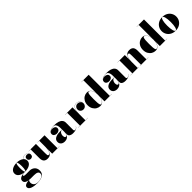

<svg xmlns="http://www.w3.org/2000/svg" viewBox="449 -2644 4798 4798"><g transform="rotate(-45 2848.0 -245.0)"><path d="M268 260Q221 260 175.5 253.8Q130 247.5 92.8 234Q55.5 220.5 33.2 198.2Q11 176 11 144.5Q11 116 31.5 98.2Q52 80.5 81.2 71Q110.5 61.5 139.2 58Q168 54.5 185 54.5H188Q177 60.5 166.5 80.5Q156 100.5 156 128.5Q156 162.5 171.8 191Q187.5 219.5 220.5 236.5Q253.5 253.5 306 253.5Q334 253.5 366.8 248Q399.5 242.5 429.2 230Q459 217.5 478.2 195.8Q497.5 174 497.5 141.5Q497.5 105 475.2 87.5Q453 70 420 64.5Q387 59 354.5 59Q344 59 320 59Q296 59 271.8 59Q247.5 59 236.5 59Q150.5 59 96.8 33.5Q43 8 43 -49.5Q43 -85 63.8 -107Q84.5 -129 118 -141.2Q151.5 -153.5 190 -158.2Q228.5 -163 264 -163V-160.5Q251.5 -160.5 233 -159Q214.5 -157.5 195.8 -153.8Q177 -150 164.5 -143.2Q152 -136.5 152 -126Q152 -111.5 173.8 -105.5Q195.5 -99.5 236.5 -99.5Q254 -99.5 277 -99.8Q300 -100 322 -100.2Q344 -100.5 358 -100.5Q386 -100.5 417.5 -91Q449 -81.5 476.8 -60.2Q504.5 -39 522 -4Q539.5 31 539.5 82Q539.5 132 518.8 166.2Q498 200.5 460.8 221Q423.5 241.5 374.2 250.8Q325 260 268 260ZM264.5 -160Q225 -160 184.5 -168.8Q144 -177.5 110.2 -196Q76.5 -214.5 56 -244Q35.5 -273.5 35.5 -315Q35.5 -356.5 56 -385.8Q76.5 -415 110.2 -433.5Q144 -452 184.5 -460.8Q225 -469.5 264.5 -469.5Q304.5 -469.5 344.8 -460.8Q385 -452 418.8 -433.5Q452.5 -415 473 -385.8Q493.5 -356.5 493.5 -315Q493.5 -273.5 473 -244Q452.5 -214.5 418.8 -196Q385 -177.5 344.8 -168.8Q304.5 -160 264.5 -160ZM264.5 -163.5Q276.5 -163.5 284 -185Q291.5 -206.5 295 -241Q298.5 -275.5 298.5 -315Q298.5 -359.5 295 -393.5Q291.5 -427.5 284 -446.8Q276.5 -466 264.5 -466Q252.5 -466 245 -446.8Q237.5 -427.5 234 -393.5Q230.5 -359.5 230.5 -315Q230.5 -275.5 233 -241Q235.5 -206.5 242.8 -185Q250 -163.5 264.5 -163.5ZM586.5 -284.5Q556.5 -284.5 533.8 -304.2Q511 -324 511 -360Q511 -396.5 534 -414Q557 -431.5 586.5 -431.5Q612 -431.5 637.8 -414Q663.5 -396.5 663.5 -364.5H660.5Q660.5 -401.5 630.2 -431.5Q600 -461.5 546 -461.5Q522 -461.5 496.8 -451Q471.5 -440.5 451.2 -416.8Q431 -393 421 -353L419 -354.5Q429 -396.5 449.5 -420.8Q470 -445 495.5 -455Q521 -465 546 -465Q585.5 -465 611.8 -450Q638 -435 651.2 -411.8Q664.5 -388.5 664.5 -364.5Q664.5 -321.5 640.5 -303Q616.5 -284.5 586.5 -284.5Z M892 10Q838.5 10 807.5 -9.8Q776.5 -29.5 763 -63.5Q749.5 -97.5 749.5 -141V-456.5H679.5V-460H939.5V-133.5Q939.5 -91.5 942.8 -71.5Q946 -51.5 953.8 -45.5Q961.5 -39.5 975.5 -39.5Q996.5 -39.5 1011.2 -57.2Q1026 -75 1035.8 -104Q1045.5 -133 1050 -168Q1054.5 -203 1054.5 -237H1058Q1058 -198.5 1052 -155.5Q1046 -112.5 1028.8 -75Q1011.5 -37.5 978.5 -13.8Q945.5 10 892 10ZM1054.5 0V-456.5H994.5V-460H1244.5V-3.5H1314.5V0Z M1792.5 10Q1751.5 10 1720.8 -0.2Q1690 -10.5 1672.8 -30.5Q1655.5 -50.5 1655.5 -80V-304.5Q1655.5 -340.5 1647.8 -377Q1640 -413.5 1618.8 -437.8Q1597.5 -462 1557.5 -462Q1537 -462 1509 -457.2Q1481 -452.5 1454.5 -440.5Q1428 -428.5 1410.8 -408Q1393.5 -387.5 1393.5 -356H1390.5Q1390.5 -393 1421 -417Q1451.5 -441 1494 -441Q1538 -441 1569.5 -419.8Q1601 -398.5 1601 -358Q1601 -317 1569 -294Q1537 -271 1494 -271Q1448.5 -271 1419 -294.5Q1389.5 -318 1389.5 -356Q1389.5 -388.5 1407.2 -410.2Q1425 -432 1454.2 -444.8Q1483.5 -457.5 1518.5 -462.8Q1553.5 -468 1587.5 -468Q1671.5 -468 1729 -449.2Q1786.5 -430.5 1816 -394Q1845.5 -357.5 1845.5 -304.5V-48Q1845.5 -33 1855 -22.8Q1864.5 -12.5 1882.5 -12.5Q1894 -12.5 1915.8 -23Q1937.5 -33.5 1952.5 -63.5L1955.5 -63Q1938.5 -25 1894.8 -7.5Q1851 10 1792.5 10ZM1497 10Q1432 10 1393.2 -23.2Q1354.5 -56.5 1354.5 -113.5Q1354.5 -180.5 1413.2 -216.5Q1472 -252.5 1578.5 -252.5H1702V-249H1647Q1615.5 -249 1595.5 -229.5Q1575.5 -210 1566 -183Q1556.5 -156 1556.5 -133.5Q1556.5 -111 1560.8 -93.8Q1565 -76.5 1575 -66.8Q1585 -57 1601 -57Q1616.5 -57 1628.8 -71Q1641 -85 1648.2 -112.5Q1655.5 -140 1655.5 -180.5H1658.5Q1658.5 -118.5 1639.2 -76Q1620 -33.5 1584 -11.8Q1548 10 1497 10Z M2229 -217.5Q2229 -274 2236 -320.2Q2243 -366.5 2259.5 -400Q2276 -433.5 2303.8 -451.8Q2331.5 -470 2373.5 -470Q2414 -470 2442 -450.5Q2470 -431 2484.2 -401Q2498.5 -371 2498.5 -339Q2498.5 -295 2468.2 -261.5Q2438 -228 2390.5 -228Q2343.5 -228 2312.8 -258.8Q2282 -289.5 2282 -330.5Q2282 -375 2310.8 -406.8Q2339.5 -438.5 2389 -438.5Q2421 -438.5 2445.5 -424Q2470 -409.5 2483.8 -386.8Q2497.5 -364 2497.5 -339H2495Q2495 -369.5 2481 -399Q2467 -428.5 2440 -447.5Q2413 -466.5 2373.5 -466.5Q2332.5 -466.5 2305.2 -448.2Q2278 -430 2261.8 -396.8Q2245.5 -363.5 2238.5 -318Q2231.5 -272.5 2231.5 -217.5ZM2231.5 -460V-3.5H2318.5V0H1971.5V-3.5H2041.5V-456.5H1971.5V-460Z M2747.5 10Q2693 10 2644.5 -18.5Q2596 -47 2565.8 -100.5Q2535.5 -154 2535.5 -229Q2535.5 -304 2565.8 -357.8Q2596 -411.5 2644.5 -440.2Q2693 -469 2747.5 -469Q2815.5 -469 2855.2 -420.2Q2895 -371.5 2903.5 -281.5V-746.5H2833.5V-750H3093.5V-3.5H3163.5V0H2903.5V-176Q2895 -86.5 2855.8 -38.2Q2816.5 10 2747.5 10ZM2793.5 -8Q2818 -8 2843.8 -31.5Q2869.5 -55 2886.5 -104Q2903.5 -153 2903.5 -229Q2903.5 -305 2886.5 -354.2Q2869.5 -403.5 2843.8 -427.2Q2818 -451 2793.5 -451Q2776.5 -451 2767.2 -427.5Q2758 -404 2754.2 -355Q2750.5 -306 2750.5 -229Q2750.5 -152 2754.2 -103.2Q2758 -54.5 2767.2 -31.2Q2776.5 -8 2793.5 -8Z M3641.5 10Q3600.5 10 3569.8 -0.2Q3539 -10.5 3521.8 -30.5Q3504.5 -50.5 3504.5 -80V-304.5Q3504.5 -340.5 3496.8 -377Q3489 -413.5 3467.8 -437.8Q3446.5 -462 3406.5 -462Q3386 -462 3358 -457.2Q3330 -452.5 3303.5 -440.5Q3277 -428.5 3259.8 -408Q3242.5 -387.5 3242.5 -356H3239.5Q3239.5 -393 3270 -417Q3300.5 -441 3343 -441Q3387 -441 3418.5 -419.8Q3450 -398.5 3450 -358Q3450 -317 3418 -294Q3386 -271 3343 -271Q3297.5 -271 3268 -294.5Q3238.5 -318 3238.5 -356Q3238.5 -388.5 3256.2 -410.2Q3274 -432 3303.2 -444.8Q3332.5 -457.5 3367.5 -462.8Q3402.5 -468 3436.5 -468Q3520.5 -468 3578 -449.2Q3635.5 -430.5 3665 -394Q3694.5 -357.5 3694.5 -304.5V-48Q3694.5 -33 3704 -22.8Q3713.5 -12.5 3731.5 -12.5Q3743 -12.5 3764.8 -23Q3786.5 -33.5 3801.5 -63.5L3804.5 -63Q3787.5 -25 3743.8 -7.5Q3700 10 3641.5 10ZM3346 10Q3281 10 3242.2 -23.2Q3203.5 -56.5 3203.5 -113.5Q3203.5 -180.5 3262.2 -216.5Q3321 -252.5 3427.5 -252.5H3551V-249H3496Q3464.5 -249 3444.5 -229.5Q3424.5 -210 3415 -183Q3405.5 -156 3405.5 -133.5Q3405.5 -111 3409.8 -93.8Q3414 -76.5 3424 -66.8Q3434 -57 3450 -57Q3465.5 -57 3477.8 -71Q3490 -85 3497.2 -112.5Q3504.5 -140 3504.5 -180.5H3507.5Q3507.5 -118.5 3488.2 -76Q3469 -33.5 3433 -11.8Q3397 10 3346 10Z M4080.5 -460V-3.5H4120.5V0H3820.5V-3.5H3890.5V-456.5H3820.5V-460ZM4385.5 -319V-3.5H4455.5V0H4155.5V-3.5H4195.5V-326.5Q4195.5 -368.5 4192.2 -388.5Q4189 -408.5 4181.2 -414.5Q4173.5 -420.5 4159.5 -420.5Q4139 -420.5 4124.2 -402.8Q4109.5 -385 4099.8 -356Q4090 -327 4085.2 -292Q4080.5 -257 4080.5 -223H4077.5Q4077.5 -261.5 4083.5 -304.5Q4089.5 -347.5 4106.8 -385Q4124 -422.5 4157 -446.2Q4190 -470 4243.5 -470Q4297 -470 4328 -450.5Q4359 -431 4372.2 -396.8Q4385.5 -362.5 4385.5 -319Z M4702.5 10Q4648 10 4599.5 -18.5Q4551 -47 4520.8 -100.5Q4490.5 -154 4490.5 -229Q4490.5 -304 4520.8 -357.8Q4551 -411.5 4599.5 -440.2Q4648 -469 4702.5 -469Q4770.5 -469 4810.2 -420.2Q4850 -371.5 4858.5 -281.5V-746.5H4788.5V-750H5048.5V-3.5H5118.5V0H4858.5V-176Q4850 -86.5 4810.8 -38.2Q4771.5 10 4702.5 10ZM4748.5 -8Q4773 -8 4798.8 -31.5Q4824.5 -55 4841.5 -104Q4858.5 -153 4858.5 -229Q4858.5 -305 4841.5 -354.2Q4824.5 -403.5 4798.8 -427.2Q4773 -451 4748.5 -451Q4731.5 -451 4722.2 -427.5Q4713 -404 4709.2 -355Q4705.5 -306 4705.5 -229Q4705.5 -152 4709.2 -103.2Q4713 -54.5 4722.2 -31.2Q4731.5 -8 4748.5 -8Z M5412.5 10Q5332 10 5274 -23Q5216 -56 5184.8 -110.5Q5153.5 -165 5153.5 -230Q5153.5 -295 5184.8 -349.5Q5216 -404 5274 -437Q5332 -470 5412.5 -470Q5493 -470 5551 -437Q5609 -404 5640.2 -349.5Q5671.5 -295 5671.5 -230Q5671.5 -165 5640.2 -110.5Q5609 -56 5551 -23Q5493 10 5412.5 10ZM5412.5 6.5Q5427 6.5 5439 -10Q5451 -26.5 5459.2 -57.8Q5467.5 -89 5472 -132.5Q5476.5 -176 5476.5 -230Q5476.5 -284 5472 -327.5Q5467.5 -371 5459.2 -402.2Q5451 -433.5 5439 -450Q5427 -466.5 5412.5 -466.5Q5398 -466.5 5386.2 -450Q5374.5 -433.5 5366 -402.2Q5357.5 -371 5353 -327.5Q5348.5 -284 5348.5 -230Q5348.5 -176 5353 -132.5Q5357.5 -89 5366 -57.8Q5374.5 -26.5 5386.2 -10Q5398 6.5 5412.5 6.5Z"/></g></svg>

Font: Bodoni Moda 48pt Black
Style: Regular
Weight: 900
Designer: Owen Earl
Foundry: indestructible type
Version: Version 2.004